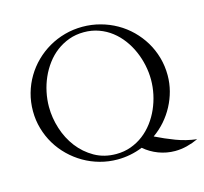

<svg xmlns="http://www.w3.org/2000/svg" viewBox="-95 -704 904 850"><g transform="rotate(-15 357.0 -279.0)"><path d="M351.6 -597.7Q393.6 -597.7 433.1 -586.9Q472.7 -576.2 507.1 -556.6Q541.5 -537.1 569.8 -509.3Q598.1 -481.4 618.4 -447.8Q638.7 -414.1 649.9 -374.8Q661.1 -335.4 661.1 -293Q661.1 -256.3 651.9 -221.2Q642.6 -186 625.7 -154.3Q608.9 -122.6 585 -95.2Q561 -67.9 531.2 -46.9Q574.7 -25.4 619.9 -8.3Q665 8.8 713.9 14.6Q688.5 26.4 661.4 33.2Q634.3 40 606.4 40Q568.4 40 532 26.4Q495.6 12.7 466.8 -12.2Q410.6 10.3 351.6 10.3Q309.6 10.3 270.8 -0.5Q231.9 -11.2 197.8 -31Q163.6 -50.8 135.3 -78.4Q106.9 -106 86.7 -139.6Q66.4 -173.3 55.2 -212.2Q43.9 -251 43.9 -293Q43.9 -335.4 54.9 -374.5Q65.9 -413.6 86.2 -447.5Q106.4 -481.4 134.5 -509Q162.6 -536.6 196.8 -556.4Q231 -576.2 270 -586.9Q309.1 -597.7 351.6 -597.7ZM351.6 -572.8Q314.5 -572.8 283 -561.3Q251.5 -549.8 225.3 -530Q199.2 -510.3 179 -483.2Q158.7 -456.1 145 -425Q131.3 -394 124.3 -360.4Q117.2 -326.7 117.2 -293Q117.2 -242.7 133.1 -192.9Q148.9 -143.1 179.2 -103.5Q209.5 -64 252.9 -39.3Q296.4 -14.6 351.6 -14.6Q388.2 -14.6 419.7 -26.1Q451.2 -37.6 477.1 -57.4Q502.9 -77.1 523.2 -104Q543.5 -130.9 557.1 -161.9Q570.8 -192.9 577.9 -226.3Q585 -259.8 585 -293Q585 -326.2 577.9 -359.9Q570.8 -393.6 557.1 -424.8Q543.5 -456.1 523.4 -482.9Q503.4 -509.8 477.5 -529.8Q451.7 -549.8 419.9 -561.3Q388.2 -572.8 351.6 -572.8Z"/></g></svg>

Font: CAT Linz
Style: Regular
Weight: 400
Designer: Peter Wiegel
Foundry: Peter Wiegel
Version: Version 1.08